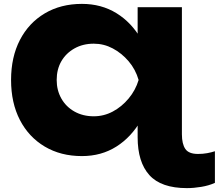

<svg xmlns="http://www.w3.org/2000/svg" viewBox="-20 -787 1127 989"><path d="M1000 6Q1025 6 1047 2Q1069 -2 1087 -8V155Q1056 169 1017 175.5Q978 182 943 182Q810 182 749.5 115Q689 48 689 -80V-269L723 -375L689 -479V-750H917V-95Q917 -46 934.5 -20Q952 6 1000 6ZM771 -375Q757 -257 707 -169Q657 -81 579.5 -32Q502 17 402 17Q293 17 210.5 -32Q128 -81 82.5 -169Q37 -257 37 -375Q37 -493 82.5 -581Q128 -669 210.5 -718Q293 -767 402 -767Q502 -767 580 -719Q658 -671 708 -583.5Q758 -496 771 -375ZM272 -375Q272 -322 296 -279.5Q320 -237 363.5 -212.5Q407 -188 463 -188Q515 -188 561 -212.5Q607 -237 642.5 -279.5Q678 -322 694 -375Q678 -430 642.5 -471.5Q607 -513 561 -537.5Q515 -562 463 -562Q407 -562 363.5 -537.5Q320 -513 296 -471.5Q272 -430 272 -375Z"/></svg>

Font: Unbounded ExtraBold
Style: Regular
Weight: 800
Designer: Luke Prowse, Jean-Baptiste Morizot, Fátima Lázaro, Florian Runge
Foundry: NaN
Version: Version 1.701;gftools[0.9.28.dev5+ged2979d]